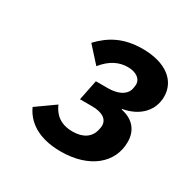

<svg xmlns="http://www.w3.org/2000/svg" viewBox="-99 -795 553 563"><g transform="rotate(30 178.0 -513.5)"><path d="M160 -553 146 -484H187C222 -484 241 -471 241 -449C241 -445 240 -441 239 -436C233 -406 209 -391 174 -391C133 -391 111 -411 99 -439L37 -395C54 -357 94 -323 173 -323C271 -323 330 -375 330 -445C330 -485 307 -511 267 -519V-521C323 -531 356 -567 356 -614C356 -667 311 -704 232 -704C168 -704 127 -681 92 -644L139 -592C164 -623 191 -636 221 -636C250 -636 267 -622 267 -604C267 -600 266 -594 265 -589C262 -572 244 -553 199 -553Z"/></g></svg>

Font: Braiins Sans SemiBold
Style: Italic
Weight: 600
Italic angle: -11.31°
Designer: Mike Abbink, Paul van der Laan, Pieter van Rosmalen, Jiri Chlebus, Lubos Buracinsky
Foundry: Bold Monday, Sudetype
Version: Version 1.000;hotconv 1.0.109;makeotfexe 2.5.65596